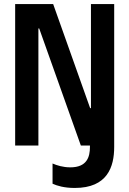

<svg xmlns="http://www.w3.org/2000/svg" viewBox="-20 -720 640 950"><path d="M430 -185H426L243 -700H55V0H170V-579H174L380 0H425V7C425 57 410 108 328 108C291 108 261 98 240 89V189C262 199 297 210 350 210C512 210 545 105 545 7V-700H430Z"/></svg>

Font: CommitMono
Style: 700Regular
Weight: 700
Monospace: yes
Designer: Eigil Nikolajsen
Foundry: Eigil Nikolajsen
Version: Version 1.143